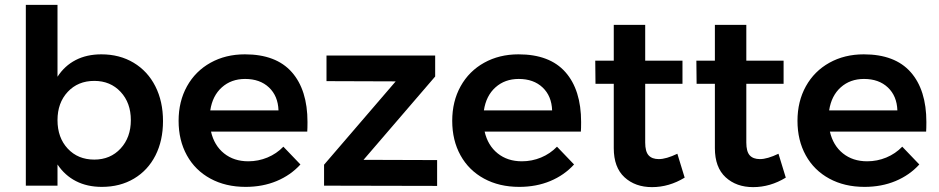

<svg xmlns="http://www.w3.org/2000/svg" viewBox="-20 -762 3853 788"><path d="M649 -265Q649 -185 618 -124Q587 -63 530 -29Q473 5 398 5Q338 5 292 -18.5Q246 -42 216 -87V0H86V-742H216V-447Q245 -492 290.5 -515.5Q336 -539 396 -539Q471 -539 528.5 -504.5Q586 -470 617.5 -408Q649 -346 649 -265ZM517 -269Q517 -340 475 -385Q433 -430 367 -430Q300 -430 258 -385Q216 -340 216 -269Q216 -197 258 -152Q300 -107 367 -107Q433 -107 475 -152.5Q517 -198 517 -269Z M1242 -261Q1242 -235 1241 -222H846Q859 -165 899.5 -132.5Q940 -100 999 -100Q1040 -100 1077.5 -115.5Q1115 -131 1143 -160L1213 -87Q1173 -43 1115.5 -19Q1058 5 988 5Q906 5 843.5 -29Q781 -63 747 -124.5Q713 -186 713 -266Q713 -346 747.5 -408Q782 -470 844 -504.5Q906 -539 985 -539Q1113 -539 1177.5 -466Q1242 -393 1242 -261ZM1123 -309Q1121 -368 1084 -403Q1047 -438 986 -438Q929 -438 890.5 -403.5Q852 -369 843 -309Z M1320 -534H1766V-448L1472 -106L1774 -105V1L1310 0V-86L1604 -428L1320 -429Z M2365 -261Q2365 -235 2364 -222H1969Q1982 -165 2022.5 -132.5Q2063 -100 2122 -100Q2163 -100 2200.5 -115.5Q2238 -131 2266 -160L2336 -87Q2296 -43 2238.5 -19Q2181 5 2111 5Q2029 5 1966.5 -29Q1904 -63 1870 -124.5Q1836 -186 1836 -266Q1836 -346 1870.5 -408Q1905 -470 1967 -504.5Q2029 -539 2108 -539Q2236 -539 2300.5 -466Q2365 -393 2365 -261ZM2246 -309Q2244 -368 2207 -403Q2170 -438 2109 -438Q2052 -438 2013.5 -403.5Q1975 -369 1966 -309Z M2790 -33Q2726 6 2656 6Q2587 6 2543 -34.5Q2499 -75 2499 -154V-418H2424L2423 -513H2499V-660H2628V-513H2781V-418H2628V-177Q2628 -140 2642 -124.5Q2656 -109 2684 -109Q2714 -109 2760 -131Z M3205 -33Q3141 6 3071 6Q3002 6 2958 -34.5Q2914 -75 2914 -154V-418H2839L2838 -513H2914V-660H3043V-513H3196V-418H3043V-177Q3043 -140 3057 -124.5Q3071 -109 3099 -109Q3129 -109 3175 -131Z M3782 -261Q3782 -235 3781 -222H3386Q3399 -165 3439.5 -132.5Q3480 -100 3539 -100Q3580 -100 3617.5 -115.5Q3655 -131 3683 -160L3753 -87Q3713 -43 3655.5 -19Q3598 5 3528 5Q3446 5 3383.5 -29Q3321 -63 3287 -124.5Q3253 -186 3253 -266Q3253 -346 3287.5 -408Q3322 -470 3384 -504.5Q3446 -539 3525 -539Q3653 -539 3717.5 -466Q3782 -393 3782 -261ZM3663 -309Q3661 -368 3624 -403Q3587 -438 3526 -438Q3469 -438 3430.5 -403.5Q3392 -369 3383 -309Z"/></svg>

Font: Montserrat Medium
Style: Regular
Weight: 500
Designer: Julieta Ulanovsky
Foundry: Julieta Ulanovsky
Version: Version 6.001